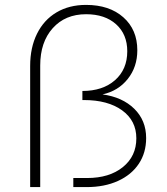

<svg xmlns="http://www.w3.org/2000/svg" viewBox="-20 -763 683 783"><path d="M331 -743Q426 -743 483 -692.5Q540 -642 540 -558Q540 -490 501 -441Q462 -392 398 -378Q479 -367 527.5 -319.5Q576 -272 576 -200Q576 -140 546 -95Q516 -50 461 -25Q406 0 333 0H279V-37H335Q426 -37 481 -81.5Q536 -126 536 -199Q536 -271 478 -313Q420 -355 322 -355H316V-392Q399 -392 449 -436Q499 -480 499 -554Q499 -623 453.5 -664Q408 -705 331 -705Q246 -705 195 -648Q144 -591 144 -496V0H103V-494Q103 -569 131 -625.5Q159 -682 210.5 -712.5Q262 -743 331 -743Z"/></svg>

Font: TypoPRO Montserrat Alternates
Style: Regular
Weight: 275
Designer: Julieta Ulanovsky
Foundry: Julieta Ulanovsky
Version: Version 6.001